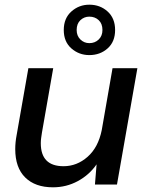

<svg xmlns="http://www.w3.org/2000/svg" viewBox="-20 -787 631 819"><path d="M206 12Q130 12 87.5 -30Q45 -72 45 -151Q45 -180 51 -211L101 -496H207L159 -222Q157 -209 155.5 -198Q154 -187 154 -176Q154 -78 251 -78Q308 -78 353.5 -118Q399 -158 414 -232L460 -496H566L479 0H385L392 -86Q361 -41 312 -14.5Q263 12 206 12ZM361 -552Q317 -552 284.5 -580.5Q252 -609 252 -659Q252 -709 284.5 -738Q317 -767 361 -767Q407 -767 439 -738Q471 -709 471 -659Q471 -609 439 -580.5Q407 -552 361 -552ZM361 -603Q385 -603 401 -618.5Q417 -634 417 -659Q417 -686 401 -701Q385 -716 361 -716Q339 -716 323 -701Q307 -686 307 -659Q307 -634 323 -618.5Q339 -603 361 -603Z"/></svg>

Font: Ultramarine Medium
Style: Italic
Weight: 500
Italic angle: -10°
Designer: Colophon Foundry, Jonny Pinhorn
Foundry: Colophon Foundry
Version: Version 1.200; ttfautohint (v1.8.3)